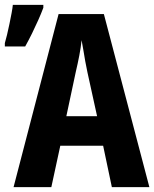

<svg xmlns="http://www.w3.org/2000/svg" viewBox="-37 -773 637 793"><path d="M425 0 389 -171H212L175 0H19L205 -715H392L580 0ZM324 -475Q319 -498 315 -520.5Q311 -543 307.5 -565Q304 -587 300 -607Q297 -577 290.5 -543.5Q284 -510 276 -476L237 -293H364ZM-17 -595Q-13 -608 -8 -629Q-3 -650 2 -674Q7 -698 11 -719.5Q15 -741 16 -753H142V-741Q133 -717 121 -690Q109 -663 95.5 -635.5Q82 -608 67 -581H-17Z"/></svg>

Font: Noto Sans Display Condensed
Style: Bold
Weight: 700
Width: 3
Designer: Monotype Design Team
Foundry: Monotype Imaging Inc.
Version: Version 2.003